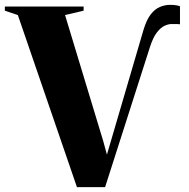

<svg xmlns="http://www.w3.org/2000/svg" viewBox="-40 -770 780 791"><path d="M277 1 33.5 -708 -20 -726V-743H304.5V-726L228 -708L385.5 -188L400.5 -133L416.5 -187.5L551.5 -648Q564 -689 581.2 -711Q598.5 -733 619 -741.5Q639.5 -750 660 -750Q677.5 -750 687.5 -748Q697.5 -746 701.5 -744V-670Q698 -670.5 691.5 -670.8Q685 -671 666.5 -671Q653.5 -671 637.5 -663.5Q621.5 -656 606 -635.8Q590.5 -615.5 578 -577L393 1Z"/></svg>

Font: Merriweather 144pt ExtraBold
Style: Regular
Weight: 800
Version: Version 2.100